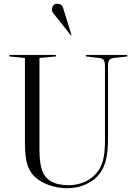

<svg xmlns="http://www.w3.org/2000/svg" viewBox="-20 -981 705 1017"><path d="M536 -629Q536 -653 530 -662Q524 -671 506 -674L435 -682V-690H654V-682L582 -674Q564 -671 558 -662Q552 -653 552 -629V-245Q552 -182 542.5 -140Q533 -98 513 -68Q486 -29 439 -6.5Q392 16 335 16Q289 16 244 1Q199 -14 169 -40Q138 -67 125 -109Q112 -151 112 -225V-674L30 -682V-690H276V-682L189 -674V-192Q189 -119 202.5 -80Q216 -41 248 -22Q265 -11 290 -5.5Q315 0 342 0Q393 0 434 -20Q475 -40 501 -77Q520 -105 528 -142Q536 -179 536 -240ZM359 -794 356 -793 291 -875Q271 -900 263 -910Q255 -920 255 -930Q255 -943 262 -952Q269 -961 283 -961Q307 -961 314 -940Z"/></svg>

Font: Libre Caslon Display
Style: Regular
Weight: 400
Designer: Pablo Impallari, Rodrigo Fuenzalida
Foundry: Pablo Impallari, Rodrigo Fuenzalida
Version: Version 1.002; ttfautohint (v1.5)